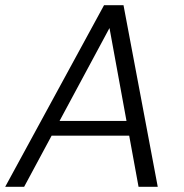

<svg xmlns="http://www.w3.org/2000/svg" viewBox="-31 -720 709 740"><path d="M-11 0 370 -700H445L577 0H503L391 -612L62 0ZM138 -197 168 -254H485L496 -197Z"/></svg>

Font: DM Sans 9pt Light
Style: Italic
Weight: 300
Italic angle: -10°
Version: Version 4.004;gftools[0.9.30]